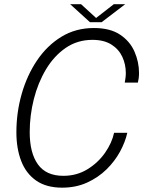

<svg xmlns="http://www.w3.org/2000/svg" viewBox="-20 -878 678 908"><path d="M582 -250Q572.5 -207 547.8 -161.2Q523 -115.5 483.8 -77Q444.5 -38.5 391.8 -14.5Q339 9.5 274 9.5Q199 9.5 151 -24Q103 -57.5 80.2 -116.8Q57.5 -176 57.5 -252.5Q57.5 -345.5 82.5 -433.5Q107.5 -521.5 155 -592Q202.5 -662.5 270.2 -704Q338 -745.5 424 -745.5Q501 -745.5 548 -714Q595 -682.5 616.2 -633.5Q637.5 -584.5 637.5 -532.5Q637.5 -519.5 635.8 -507.2Q634 -495 632 -487.5H570Q571.5 -494.5 573.2 -507.5Q575 -520.5 575 -532Q575 -574 558.2 -609.8Q541.5 -645.5 506.5 -667.5Q471.5 -689.5 417.5 -689.5Q346 -689.5 290.8 -651.5Q235.5 -613.5 197.5 -550Q159.5 -486.5 140 -409.2Q120.5 -332 120.5 -253Q120.5 -155 159.2 -100.8Q198 -46.5 279.5 -46.5Q343 -46.5 393.5 -77.5Q444 -108.5 476.8 -155.5Q509.5 -202.5 519.5 -250ZM312 -858H363.5L434.5 -793L518 -858H572L460.5 -773H405.5Z"/></svg>

Font: Epilogue Light
Style: Italic
Weight: 300
Italic angle: -12°
Designer: Tyler Finck
Foundry: Etcetera Type Co
Version: Version 2.111; ttfautohint (v1.8.3)